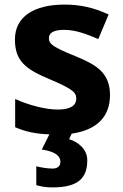

<svg xmlns="http://www.w3.org/2000/svg" viewBox="-20 -627 537 836"><path d="M360 71C360 22 321 -8 281 -21L292 -45C402 -61 459 -119 459 -213C459 -310 400 -345 307 -383C211 -422 193 -435 193 -461C193 -485 215 -497 259 -497C308 -497 354 -480 408 -457L453 -564C388 -594 329 -607 261 -607C130 -607 45 -556 45 -455C45 -362 91 -326 194 -283C300 -238 312 -224 312 -197C312 -169 289 -150 231 -150C179 -150 105 -169 46 -196V-73C93 -53 136 -44 195 -42L162 24C222 33 243 53 243 77C243 100 227 107 208 107C188 107 157 102 138 97V179C157 185 180 189 209 189C323 189 360 146 360 71Z"/></svg>

Font: Noto Sans Tamil UI
Style: Bold
Weight: 700
Designer: Jelle Bosma - Monotype Design Team
Foundry: Monotype Imaging Inc.
Version: Version 2.004